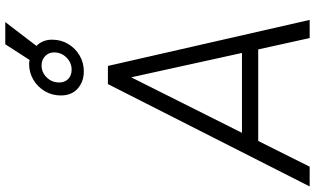

<svg xmlns="http://www.w3.org/2000/svg" viewBox="-268 -916 1164 709"><g transform="rotate(-90 313.5 -562.0)"><path d="M-21 0 357 -745H424L594 0H527L485 -190H147L52 0ZM177 -250H472L382 -659ZM404 -834Q366 -834 340.5 -856.5Q315 -879 315 -919Q315 -951 330.5 -977.5Q346 -1004 372.5 -1020Q399 -1036 432 -1036Q439 -1036 446 -1034L504 -1124H586L498 -1009Q521 -986 521 -951Q521 -918 505 -891.5Q489 -865 462.5 -849.5Q436 -834 404 -834ZM410 -879Q436 -879 455 -898Q474 -917 474 -944Q474 -964 460 -977Q446 -990 426 -990Q400 -990 381.5 -971Q363 -952 363 -925Q363 -904 376 -891.5Q389 -879 410 -879Z"/></g></svg>

Font: Plus Jakarta Sans Light
Style: Italic
Weight: 300
Italic angle: -8°
Designer: Gumpita Rahayu
Foundry: Tokotype
Version: Version 2.071; ttfautohint (v1.8.4.7-5d5b);gftools[0.9.29]